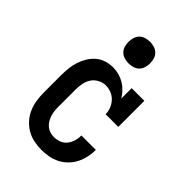

<svg xmlns="http://www.w3.org/2000/svg" viewBox="-221 -840 943 943"><g transform="rotate(45 250.0 -368.5)"><path d="M247 8Q221 8 194.5 2.5Q168 -3 145 -16.5Q122 -30 104 -50.5Q86 -71 75.5 -95.5Q65 -120 61 -146.5Q57 -173 57 -200V-320Q57 -344 59.5 -368.5Q62 -393 69.5 -416Q77 -439 89.5 -460Q102 -481 120.5 -497Q139 -513 162.5 -520.5Q186 -528 211 -528Q231 -528 251.5 -522.5Q272 -517 289.5 -506.5Q307 -496 321.5 -481Q336 -466 347 -448V-520H435V-339H347Q347 -359 339.5 -377.5Q332 -396 318.5 -410.5Q305 -425 286.5 -432.5Q268 -440 248 -440Q227 -440 207.5 -429.5Q188 -419 176.5 -401.5Q165 -384 161 -362.5Q157 -341 157 -320V-200Q157 -186 158.5 -172Q160 -158 164.5 -144.5Q169 -131 176.5 -118.5Q184 -106 195 -97Q206 -88 219.5 -84Q233 -80 247 -80Q266 -80 284 -87Q302 -94 314 -109Q326 -124 331.5 -142.5Q337 -161 337 -180V-181H437V-179Q437 -154 431.5 -129.5Q426 -105 414.5 -82.5Q403 -60 385 -42Q367 -24 344.5 -12.5Q322 -1 297 3.5Q272 8 247 8ZM250 -595Q235 -595 220 -599.5Q205 -604 194.5 -614.5Q184 -625 179.5 -640Q175 -655 175 -670Q175 -685 179.5 -700Q184 -715 194.5 -725.5Q205 -736 220 -740.5Q235 -745 250 -745Q265 -745 280 -740.5Q295 -736 305.5 -725.5Q316 -715 320.5 -700Q325 -685 325 -670Q325 -655 320.5 -640Q316 -625 305.5 -614.5Q295 -604 280 -599.5Q265 -595 250 -595Z"/></g></svg>

Font: Iosevka Curly Slab Semibold
Style: Regular
Weight: 600
Monospace: yes
Designer: Belleve Invis
Foundry: Belleve Invis
Version: Version 22.1.2; ttfautohint (v1.8.4)